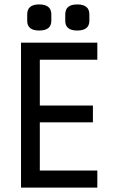

<svg xmlns="http://www.w3.org/2000/svg" viewBox="-20 -848 525 868"><path d="M420 0H75V-655H420V-578H160V-371H400V-295H160V-77H420ZM212 -783V-754Q212 -710 157 -710Q103 -710 103 -754V-783Q103 -828 157 -828Q212 -828 212 -783ZM384 -783V-754Q384 -710 329 -710Q275 -710 275 -754V-783Q275 -828 329 -828Q384 -828 384 -783Z"/></svg>

Font: RopaSansRegular
Style: Regular
Weight: 400
Designer: Botio Nikoltchev
Foundry: Botjo Nikoltchev
Version: Version 1.002